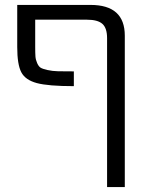

<svg xmlns="http://www.w3.org/2000/svg" viewBox="-20 -540 597 780"><path d="M415 -385Q415 -426 396 -443Q377 -460 333 -460H123V-350Q123 -324 124 -310.5Q125 -297 131 -283.5Q137 -270 145 -265Q153 -260 173 -255.5Q193 -251 216 -250.5Q239 -250 280 -250V-190Q176 -190 129.5 -202.5Q83 -215 66.5 -246.5Q50 -278 50 -349V-520H348Q487 -520 487 -395V220H415Z"/></svg>

Font: M PLUS 1p
Style: Regular
Weight: 400
Version: Version 1.062